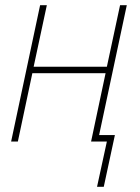

<svg xmlns="http://www.w3.org/2000/svg" viewBox="-20 -547 540 742"><path d="M355 175 393 0H332L388 -264H105L49 0H23L135 -527H161L110 -289H393L444 -527H470L363 -25H424L381 175Z"/></svg>

Font: Noto Sans SemiCondensed Thin
Style: Italic
Weight: 100
Width: 4
Italic angle: -12°
Designer: Monotype Design Team
Foundry: Monotype Imaging Inc.
Version: Version 2.013; ttfautohint (v1.8.4.7-5d5b)